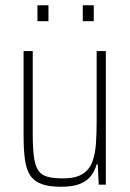

<svg xmlns="http://www.w3.org/2000/svg" viewBox="-20 -705 498 733"><path d="M213 8Q167 8 138.5 -2.5Q110 -13 95 -36Q80 -59 75 -97Q70 -135 70 -190V-510H105V-195Q105 -140 109.5 -106Q114 -72 126.5 -54Q139 -36 162 -30Q185 -24 221 -24Q269 -24 295.5 -41Q322 -58 333 -88.5Q344 -119 346.5 -159.5Q349 -200 349 -246V-510H384V0H357L353 -78H349Q342 -52 326.5 -32.5Q311 -13 284 -2.5Q257 8 213 8ZM123 -624V-685H165V-624ZM296 -624V-685H338V-624Z"/></svg>

Font: Saira Thin Condensed
Style: Regular
Weight: 100
Width: 3
Version: Version 1.101